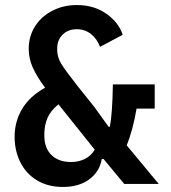

<svg xmlns="http://www.w3.org/2000/svg" viewBox="-20 -730 680 762"><path d="M38 -187Q38 -248 68 -298Q98 -348 159 -382Q126 -426 110 -462Q94 -498 94 -536Q94 -586 119 -625.5Q144 -665 188 -687.5Q232 -710 285 -710Q353 -710 402 -675.5Q451 -641 467 -592L377 -544Q365 -576 341 -595Q317 -614 285 -614Q250 -614 228.5 -592.5Q207 -571 207 -538V-532Q207 -504 222.5 -478Q238 -452 286 -391L354 -306L411 -227H416Q426 -278 428 -395H594V-299H522Q508 -216 483 -153L610 0H473L391 -99H384Q375 -48 334 -18Q293 12 230 12Q170 12 126.5 -14.5Q83 -41 60.5 -86.5Q38 -132 38 -187ZM262 -87Q292 -87 316.5 -99Q341 -111 356 -136L212 -316Q181 -291 168.5 -262Q156 -233 156 -197V-191Q156 -142 184.5 -114.5Q213 -87 262 -87Z"/></svg>

Font: Writer SemiBold
Style: Regular
Weight: 600
Monospace: yes
Designer: Mike Abbink, Paul van der Laan, Pieter van Rosmalen
Foundry: Bold Monday
Version: Version 2.001 2020